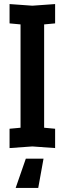

<svg xmlns="http://www.w3.org/2000/svg" viewBox="-20 -724 318 944"><path d="M27 4V-91L81 -96V-604L27 -609V-704L139 -696L251 -704V-609L197 -604V-96L251 -91V4L139 -4ZM194 56 168 200H57L107 56Z"/></svg>

Font: Tektur Condensed Medium
Style: Regular
Weight: 500
Width: 3
Designer: Adam Jagosz
Foundry: Adam Jagosz
Version: Version 1.005;gftools[0.9.30]